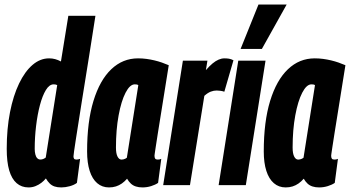

<svg xmlns="http://www.w3.org/2000/svg" viewBox="-20 -809 1529 839"><path d="M248.1 10Q230.7 10 218.6 5.9Q206.5 1.9 197.5 -6.9Q188.4 -15.7 180.5 -29.3Q172.1 -18.8 160.5 -10Q148.9 -1.2 134.9 4.4Q120.9 10 104.7 10Q74.1 10 52.7 -8.6Q31.3 -27.1 20.3 -64.2Q9.4 -101.3 9.4 -158.7Q9.4 -246.1 23.7 -318.8Q38 -391.4 63.4 -444.1Q88.7 -496.8 122.2 -525.4Q155.6 -554 194.6 -554Q208.4 -554 221 -550.6Q233.6 -547.2 246.3 -540.4L278.6 -740H397Q391.3 -703.4 384.2 -658.3Q377.1 -613.2 369.3 -563.6Q361.4 -514 353.3 -463.8Q345.1 -413.5 337.5 -365.6Q329.9 -317.6 323.3 -275.3Q316.6 -233 311.5 -200.4Q306.3 -167.7 303.7 -148.2Q301.1 -128.6 301.1 -125.9Q301.1 -119.2 303.7 -115.5Q306.2 -111.7 314.1 -111.7Q317.9 -111.7 321.9 -112.5Q325.8 -113.2 330 -114.8L316.1 -9.8Q304 -0.6 284.8 4.7Q265.5 10 248.1 10ZM156.5 -111.9Q163.3 -111.9 169.3 -114.4Q175.2 -116.9 179.9 -120.6L230 -437.3Q225.3 -439.2 222.1 -439.8Q218.8 -440.4 214.4 -440.4Q195.5 -440.4 180.5 -415.6Q165.4 -390.9 154.5 -349.7Q143.6 -308.5 137.7 -258.8Q131.7 -209.1 131.7 -158.2Q131.7 -145.4 134.4 -134.5Q137 -123.6 142.7 -117.8Q148.3 -111.9 156.5 -111.9Z M602.8 10Q586.4 10 573.8 5.9Q561.2 1.9 552 -6.6Q542.8 -15.1 535.2 -28.1Q524.7 -15.8 512.6 -7.3Q500.4 1.2 486.6 5.6Q472.7 10 456.2 10Q426.3 10 404.8 -8.5Q383.2 -26.9 371.9 -62.2Q360.6 -97.5 360.6 -146.9Q360.6 -277.2 388.4 -368Q416.2 -458.8 466.2 -506.4Q516.2 -554 583.2 -554Q602.1 -554 620 -551.6Q637.8 -549.2 655 -545.1Q672.1 -541 687.6 -535.6Q703 -530.1 717.4 -524Q699.6 -412.9 688.1 -340.9Q676.5 -268.9 669.8 -226.8Q663 -184.6 660.1 -164.2Q657.1 -143.8 656.1 -137.3Q655.1 -130.7 655.1 -128.7Q655.1 -120.2 658 -116Q660.9 -111.7 669.1 -111.7Q672.9 -111.7 676.8 -112.3Q680.6 -112.9 684.7 -114.8L670.8 -9.8Q659 -1.6 640.6 4.2Q622.2 10 602.8 10ZM534.3 -119.7 584.4 -437Q580.9 -439.2 577.3 -439.8Q573.6 -440.4 568.9 -440.4Q547.6 -440.4 528.7 -403.9Q509.8 -367.4 498.3 -304.7Q486.7 -242 486.7 -164.3Q486.7 -138.1 493.5 -124.9Q500.3 -111.6 511.2 -111.6Q515.6 -111.6 519.7 -112.7Q523.7 -113.8 527.6 -115.5Q531.5 -117.2 534.3 -119.7Z M886.4 -544 879.7 -502.6Q895.2 -520.5 908.9 -531.8Q922.5 -543 935.4 -548.5Q948.3 -554 960.5 -554Q971.5 -554 980.7 -552.5Q989.8 -551 1000.2 -545.6L960.3 -408.2Q952 -411.2 942.5 -412.3Q932.9 -413.5 926.7 -413.5Q913.7 -413.5 900.8 -408.5Q887.8 -403.5 872.9 -390.2L810.1 0H693.1L779.2 -544Z M1054.2 0H935.4L1021.2 -544H1140.3ZM1031.4 -595.3 1109.5 -789.3H1232.7L1124.4 -595.3Z M1374.8 10Q1358.4 10 1345.8 5.9Q1333.2 1.9 1324 -6.6Q1314.8 -15.1 1307.2 -28.1Q1296.7 -15.8 1284.6 -7.3Q1272.4 1.2 1258.6 5.6Q1244.7 10 1228.2 10Q1198.3 10 1176.8 -8.5Q1155.2 -26.9 1143.9 -62.2Q1132.6 -97.5 1132.6 -146.9Q1132.6 -277.2 1160.4 -368Q1188.2 -458.8 1238.2 -506.4Q1288.2 -554 1355.2 -554Q1374.1 -554 1392 -551.6Q1409.8 -549.2 1427 -545.1Q1444.1 -541 1459.6 -535.6Q1475 -530.1 1489.4 -524Q1471.6 -412.9 1460.1 -340.9Q1448.5 -268.9 1441.8 -226.8Q1435 -184.6 1432.1 -164.2Q1429.1 -143.8 1428.1 -137.3Q1427.1 -130.7 1427.1 -128.7Q1427.1 -120.2 1430 -116Q1432.9 -111.7 1441.1 -111.7Q1444.9 -111.7 1448.8 -112.3Q1452.6 -112.9 1456.7 -114.8L1442.8 -9.8Q1431 -1.6 1412.6 4.2Q1394.2 10 1374.8 10ZM1306.3 -119.7 1356.4 -437Q1352.9 -439.2 1349.3 -439.8Q1345.6 -440.4 1340.9 -440.4Q1319.6 -440.4 1300.7 -403.9Q1281.8 -367.4 1270.3 -304.7Q1258.7 -242 1258.7 -164.3Q1258.7 -138.1 1265.5 -124.9Q1272.3 -111.6 1283.2 -111.6Q1287.6 -111.6 1291.7 -112.7Q1295.7 -113.8 1299.6 -115.5Q1303.5 -117.2 1306.3 -119.7Z"/></svg>

Font: Georama ExtraCondensed Thin
Style: Italic
Weight: 100
Width: 2
Italic angle: -9°
Designer: Jean-Baptiste Levee
Foundry: Production Type
Version: Version 1.001